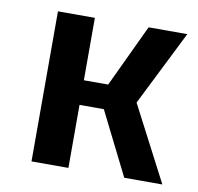

<svg xmlns="http://www.w3.org/2000/svg" viewBox="-63 -565 651 630"><g transform="rotate(10 263.0 -250.0)"><path d="M285 -210H204V0H81V-500H204V-292H285L383 -500H512L387 -250L517 0H390Z"/></g></svg>

Font: Changa Medium
Style: Regular
Weight: 500
Designer: Eduardo Rodriguez Tunni
Foundry: Eduardo Rodriguez Tunni
Version: Version 3.003